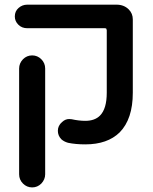

<svg xmlns="http://www.w3.org/2000/svg" viewBox="-20 -608 659 828"><path d="M244.1 -7.8Q229.5 -23.4 229.5 -43.9Q229.5 -66.4 248 -82Q261.7 -94.7 278.3 -94.7Q284.2 -94.7 289.1 -93.8Q320.3 -86.9 347.7 -86.9Q388.7 -86.9 411.1 -109.4Q440.4 -138.7 440.4 -208V-477.5L438.5 -484.4Q436.5 -486.3 431.6 -486.3H97.7Q74.2 -486.3 59.1 -501.5Q43.9 -516.6 43.9 -537.1Q43.9 -559.6 60.1 -573.7Q76.2 -587.9 97.7 -587.9H482.4Q514.6 -587.9 535.2 -567.4Q552.7 -549.8 552.7 -524.4V-208Q552.7 -94.7 496.1 -37.1Q443.4 14.6 347.7 14.6Q305.7 14.6 273.4 7.8Q255.9 2.9 244.1 -7.8ZM62.5 143.6V-312.5Q62.5 -335 79.1 -352.5Q95.7 -369.1 118.7 -369.1Q141.6 -369.1 158.2 -352.5Q174.8 -335.9 174.8 -312.5V143.6Q174.8 166 158.2 183.6Q141.6 200.2 118.7 200.2Q95.7 200.2 79.1 183.6Q62.5 167 62.5 143.6Z"/></svg>

Font: FakePearl
Style: SemiBold
Weight: 400
Version: Version 1.2